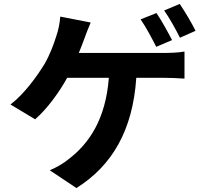

<svg xmlns="http://www.w3.org/2000/svg" viewBox="-20 -874 1040 972"><path d="M970 -718C953 -753 916 -816 890 -854L811 -821C838 -783 870 -725 891 -683ZM851 -671C832 -708 797 -772 772 -808L692 -776C719 -737 750 -678 771 -637ZM379 -606C390 -632 399 -657 407 -678C415 -700 428 -735 439 -760L285 -790C283 -757 275 -719 264 -688C252 -650 233 -598 206 -551C168 -489 104 -399 33 -345L158 -270C218 -322 280 -407 320 -480H531C515 -271 432 -148 327 -68C303 -48 268 -27 232 -12L367 78C548 -36 652 -214 670 -480H810C833 -480 877 -479 914 -476V-613C881 -607 836 -606 810 -606Z"/></svg>

Font: Source Han Sans Old Style Bold
Style: Regular
Weight: 700
Designer: Ryoko NISHIZUKA (kana & ideographs); Paul D. Hunt (Latin, Greek & Cyrillic); Wenlong ZHANG (bopomofo); Sandoll Communica
Foundry: Adobe Systems Incorporated
Version: Version 1.004;PS 1.004;hotconv 1.0.81;makeotf.lib2.5.63406